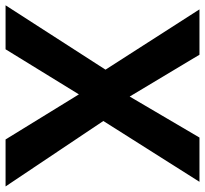

<svg xmlns="http://www.w3.org/2000/svg" viewBox="-44 -710 754 707"><g transform="rotate(90 333.5 -357.0)"><path d="M667 0H494L328 -270L162 0H0L237 -368L15 -714H182L336 -457L487 -714H650L426 -360Z"/></g></svg>

Font: Noto IKEA Arabic
Style: Bold
Weight: 700
Designer: Monotype Design Team
Foundry: Monotype Imaging Inc.
Version: Version 1.200